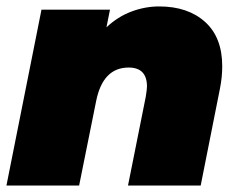

<svg xmlns="http://www.w3.org/2000/svg" viewBox="-25 -577 747 597"><path d="M666 -371Q666 -337 659 -302L599 0H373L428 -275Q432 -299 432 -308Q432 -367 375 -367Q295 -367 274 -263L221 0H-5L104 -547H317L306 -492Q341 -525 383.5 -541Q426 -557 470 -557Q559 -557 612.5 -509Q666 -461 666 -371Z"/></svg>

Font: Montserrat Alternates Black
Style: Italic
Weight: 900
Italic angle: -11.3°
Designer: Julieta Ulanovsky
Foundry: Julieta Ulanovsky
Version: Version 7.200